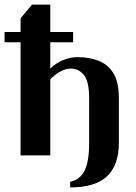

<svg xmlns="http://www.w3.org/2000/svg" viewBox="-30 -680 596 840"><path d="M277 140V115Q319 107 339.5 67.5Q360 28 360 -55V-250Q360 -324 337 -352Q314 -380 280 -380Q257 -380 233 -366.5Q209 -353 190 -332V0H60V-495H-10V-540H60V-600L110 -660H190V-540H290V-495H190V-380Q213 -403 244.5 -416.5Q276 -430 310 -430Q358 -430 399 -415Q440 -400 465 -361.5Q490 -323 490 -250V-55Q490 43 438 91.5Q386 140 277 140Z"/></svg>

Font: El Messiri
Style: Bold
Weight: 700
Designer: Mohamed Gaber
Foundry: Kief Type Foundry
Version: Version 2.020; ttfautohint (v1.8.3)